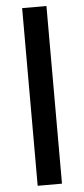

<svg xmlns="http://www.w3.org/2000/svg" viewBox="-58 -782 400 913"><g transform="rotate(-5 142.0 -326.0)"><path d="M84 -750H200V98H84Z"/></g></svg>

Font: Bounded
Style: Regular
Weight: 400
Designer: Vlad Churkin
Version: Version 1.0